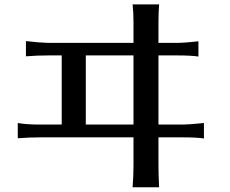

<svg xmlns="http://www.w3.org/2000/svg" viewBox="-20 -792 1015 849"><path d="M58.6 -180.7V-248Q98.6 -241.2 156.2 -241.2H252.9V-546.9H191.4Q144.5 -546.9 94.7 -543V-610.4Q150.4 -603.5 191.4 -602.5H570.3V-694.3Q570.3 -735.4 566.4 -772.5H683.6Q680.7 -733.4 680.7 -694.3V-602.5H766.6Q794.9 -602.5 857.4 -609.4V-542Q824.2 -546.9 766.6 -546.9H680.7V-241.2H791Q812.5 -241.2 881.8 -248V-179.7Q848.6 -184.6 791 -184.6H680.7V-63.5Q680.7 -19.5 683.6 36.1H566.4Q570.3 -13.7 570.3 -60.5V-184.6H156.2Q109.4 -184.6 58.6 -180.7ZM359.4 -241.2H570.3V-546.9H359.4Z"/></svg>

Font: GenEi LateMin P v2
Style: Medium
Weight: 500
Designer: o_tamon (Modified)
Foundry: o_tamon / Adobe Systems Incorporated / FONT 910 / Philipp H. Poll
Version: Version 2.1;Original Version 1.004